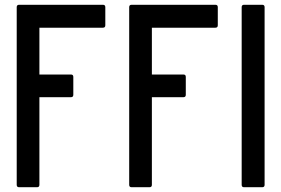

<svg xmlns="http://www.w3.org/2000/svg" viewBox="-20 -798 1178 804"><path d="M145 -391V-24Q145 -14 135 -14H60Q50 -14 50 -24V-768Q50 -778 60 -778H411Q421 -778 421 -768V-692Q421 -682 411 -682H145V-486H277Q287 -486 287 -476V-401Q287 -391 277 -391ZM616 -391V-24Q616 -14 606 -14H531Q521 -14 521 -24V-768Q521 -778 531 -778H882Q892 -778 892 -768V-692Q892 -682 882 -682H616V-486H748Q758 -486 758 -476V-401Q758 -391 748 -391ZM1002 -14Q992 -14 992 -24V-768Q992 -778 1002 -778H1078Q1088 -778 1088 -768V-24Q1088 -14 1078 -14Z"/></svg>

Font: Kanalisirung
Style: Regular
Weight: 500
Designer: Peter Wiegel
Foundry: Peter Wiegel
Version: 1.000